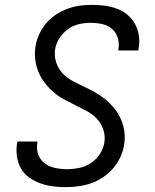

<svg xmlns="http://www.w3.org/2000/svg" viewBox="-20 -763 640 791"><path d="M250 8Q222 8 196 4.5Q170 1 145.5 -8Q121 -17 100 -32Q79 -47 66.5 -69Q54 -91 50 -117.5Q46 -144 50 -171L52 -180H135L134 -175Q129 -149 137.5 -126.5Q146 -104 164.5 -90Q183 -76 207.5 -71Q232 -66 257 -66Q281 -66 306 -71Q331 -76 353.5 -90.5Q376 -105 391 -128Q406 -151 410 -176Q414 -204 405.5 -229.5Q397 -255 379 -274Q361 -293 337.5 -305.5Q314 -318 290.5 -329.5Q267 -341 244 -353.5Q221 -366 201.5 -382.5Q182 -399 166 -419.5Q150 -440 139.5 -464Q129 -488 125.5 -515.5Q122 -543 126 -571Q130 -596 141 -620.5Q152 -645 169.5 -666Q187 -687 210 -702.5Q233 -718 258 -727Q283 -736 308.5 -739.5Q334 -743 359 -743Q386 -743 412 -739.5Q438 -736 462 -727Q486 -718 505 -702Q524 -686 536 -664.5Q548 -643 552 -617Q556 -591 551 -564L550 -555H467L468 -561Q472 -585 465 -607.5Q458 -630 441 -644.5Q424 -659 400.5 -664Q377 -669 352 -669Q329 -669 305 -663.5Q281 -658 260 -643Q239 -628 225 -606Q211 -584 207 -560Q203 -532 211.5 -506Q220 -480 238 -461Q256 -442 279 -429.5Q302 -417 326 -406Q350 -395 373 -382Q396 -369 415.5 -352.5Q435 -336 451.5 -315.5Q468 -295 478.5 -271Q489 -247 492.5 -220Q496 -193 491 -164Q487 -139 475 -114Q463 -89 444.5 -68Q426 -47 402.5 -31.5Q379 -16 354 -7.5Q329 1 302 4.5Q275 8 250 8Z"/></svg>

Font: Iosevka Extended Oblique
Style: Regular
Weight: 400
Width: 7
Italic angle: -9°
Monospace: yes
Designer: Belleve Invis
Foundry: Belleve Invis
Version: Version 32.0.1; ttfautohint (v1.8.4)